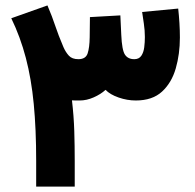

<svg xmlns="http://www.w3.org/2000/svg" viewBox="-20 -695 728 715"><path d="M485.8 -320.8Q453.6 -320.8 421.9 -331.8Q390.1 -342.8 373 -360.4Q355.5 -344.2 329.1 -332.5Q302.7 -320.8 276.9 -320.8Q272 -320.8 262.2 -320.8Q252.4 -320.8 248 -321.3Q254.9 -262.2 256.6 -206.8Q258.3 -151.4 258.3 -94.7V0H114.7V-96.2Q114.7 -213.9 105.7 -307.6Q96.7 -401.4 76.2 -479.5Q55.7 -557.6 22 -627L156.7 -674.8Q174.8 -632.3 186 -598.1Q197.3 -564 216.3 -519.5Q224.6 -500.5 236.6 -487.5Q248.5 -474.6 272 -474.6Q299.3 -474.6 306.4 -496.3Q313.5 -518.1 314 -555.7L314.9 -631.3L428.2 -637.7L431.6 -565.4Q434.1 -508.3 445.3 -491.5Q456.5 -474.6 480 -474.6Q497.6 -474.6 506.1 -487.1Q514.6 -499.5 517.1 -518.6Q519.5 -537.6 519.5 -557.1Q519.5 -582 515.6 -607.7Q511.7 -633.3 509.3 -650.4L643.6 -663.1Q646.5 -636.7 648.2 -609.4Q649.9 -582 649.9 -555.2Q649.9 -493.7 634.5 -440.2Q619.1 -386.7 583.3 -353.8Q547.4 -320.8 485.8 -320.8Z"/></svg>

Font: Vazirmatn UI Black
Style: Regular
Weight: 900
Designer: Saber Rastikerdar
Foundry: Saber Rastikerdar
Version: Version 33.003